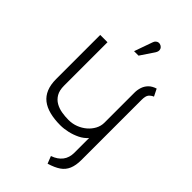

<svg xmlns="http://www.w3.org/2000/svg" viewBox="-274 -777 1063 1063"><g transform="rotate(45 257.5 -245.5)"><path d="M319 -649Q325 -658 326.5 -666.5Q328 -675 324.5 -683Q321 -691 312 -696Q303 -701 294.5 -700Q286 -699 279 -693Q272 -687 269 -677L231 -570H266ZM487 -470 466 -512Q440 -504 424.5 -488.5Q409 -473 402 -452.5Q395 -432 395 -409V-174Q395 -148 382.5 -124.5Q370 -101 349 -83Q328 -65 301 -54.5Q274 -44 243 -44Q216 -44 189.5 -48.5Q163 -53 141 -65.5Q119 -78 105.5 -101Q92 -124 92 -161V-501H35V-156Q35 -112 48 -80.5Q61 -49 86 -29.5Q111 -10 148 -0.5Q185 9 232 9Q260 9 290.5 2Q321 -5 348.5 -18.5Q376 -32 395 -54V61Q395 80 390 96.5Q385 113 375 126Q365 139 350.5 149Q336 159 316 166L333 209Q376 196 401.5 178.5Q427 161 439 132.5Q451 104 451 62V-408Q451 -440 461.5 -452Q472 -464 487 -470Z"/></g></svg>

Font: AdventPro_ExpandedRegular
Style: ExpandedRegular
Weight: 400
Width: 7
Designer: VivaRado, Andreas Kalpakidis
Foundry: VivaRado, Andreas Kalpakidis
Version: Version 3.000